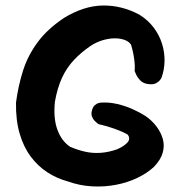

<svg xmlns="http://www.w3.org/2000/svg" viewBox="-20 -670 655 696"><path d="M227 -12Q186 -23 151.5 -45.5Q117 -68 91 -103Q65 -138 51 -186.5Q37 -235 38 -298Q46 -359 63.5 -414Q81 -469 116.5 -517Q152 -565 212 -605Q284 -649 352.5 -650Q421 -651 485 -617Q517 -597 537.5 -569.5Q558 -542 567.5 -511Q577 -480 576.5 -448.5Q576 -417 565 -387Q565 -387 560.5 -380.5Q556 -374 546 -368.5Q536 -363 519 -365Q499 -367 488 -379Q477 -391 472.5 -402Q468 -413 468 -413Q470 -429 466.5 -455.5Q463 -482 455 -508Q448 -519 432.5 -525Q417 -531 396 -531Q375 -531 351.5 -524Q328 -517 306 -502Q274 -480 248 -452.5Q222 -425 205 -388.5Q188 -352 179 -301Q173 -241 188 -200Q203 -159 234 -138Q262 -126 289 -120Q316 -114 345 -116Q374 -118 405 -129Q430 -140 442 -153.5Q454 -167 443 -182Q424 -193 396 -203Q368 -213 337 -220Q337 -220 332.5 -223.5Q328 -227 322.5 -232.5Q317 -238 313.5 -247.5Q310 -257 313 -268Q316 -282 323.5 -288.5Q331 -295 338 -296.5Q345 -298 345 -298Q375 -300 405 -293Q435 -286 461.5 -274Q488 -262 508 -249Q530 -234 546.5 -212.5Q563 -191 570 -167Q577 -143 570 -117Q563 -91 538 -65Q513 -42 477.5 -25Q442 -8 400 0Q358 8 313.5 5.5Q269 3 227 -12Z"/></svg>

Font: Sour Gummy Black SemiBold
Style: Regular
Weight: 600
Version: Version 1.000